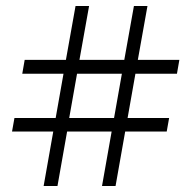

<svg xmlns="http://www.w3.org/2000/svg" viewBox="-20 -619 636 638"><path d="M125 -1 157 -182H20L28 -227H165L191 -374H54L62 -420H199L231 -599H276L244 -420H393L425 -599H470L438 -420H576L568 -374H430L404 -227H542L534 -182H396L364 -1H319L351 -182H203L171 -1ZM210 -227H359L385 -374H236Z"/></svg>

Font: Piazzolla
Style: Regular
Weight: 400
Designer: Juan Pablo del Peral
Foundry: Huerta Tipografica
Version: Version 1.330